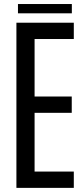

<svg xmlns="http://www.w3.org/2000/svg" viewBox="-20 -910 406 930"><path d="M59.5 0V-800H337.5V-721H147.5V-442.5H327.5V-363.5H147.5V-79H337.5V0ZM67 -890.5H328V-845.5H67Z"/></svg>

Font: Big Shoulders Text Thin Medium
Style: Regular
Weight: 500
Version: Version 2.002